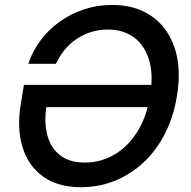

<svg xmlns="http://www.w3.org/2000/svg" viewBox="-20 -758 783 788"><path d="M312.5 10.3Q217.3 10.3 156.5 -33.7Q95.7 -77.6 72.3 -154.5Q48.8 -231.4 65.4 -332L78.1 -409.7H632.8L617.7 -318.4H140.6L171.4 -328.6Q160.2 -260.7 173.3 -207Q186.5 -153.3 224.9 -122.1Q263.2 -90.8 328.1 -90.8Q392.6 -90.8 448.2 -122.8Q503.9 -154.8 542.7 -215.8Q581.5 -276.9 595.7 -363.8Q610.4 -450.7 591.8 -511.7Q573.2 -572.8 529.5 -604.7Q485.8 -636.7 422.9 -636.7Q386.2 -636.7 354 -626.7Q321.8 -616.7 294.4 -598.1Q267.1 -579.6 245.8 -554Q224.6 -528.3 209.5 -496.1H96.2Q113.8 -549.3 147.5 -593.8Q181.2 -638.2 226.8 -670.4Q272.5 -702.6 326.7 -720.2Q380.9 -737.8 439.9 -737.8Q534.7 -737.8 601.1 -692.4Q667.5 -647 696.3 -563Q725.1 -479 706.1 -363.3Q691.9 -277.3 656.5 -208.5Q621.1 -139.6 568.6 -90.8Q516.1 -42 451.2 -15.9Q386.2 10.3 312.5 10.3Z"/></svg>

Font: Inter 17pt Medium
Style: Italic
Weight: 500
Italic angle: -9.3988°
Version: Version 4.001;git-66647c0bb